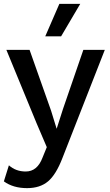

<svg xmlns="http://www.w3.org/2000/svg" viewBox="-20 -758 570 993"><path d="M287 -738H395L296 -570H214ZM522 -500 303 59Q270 145 228.5 180Q187 215 120 215Q48 215 0 180L26 97Q62 129 113 129Q173 129 200 57L222 3L169 -121L13 -500H133L244 -186L273 -92L306 -195L411 -500Z"/></svg>

Font: Elaine Sans Medium
Style: Regular
Weight: 500
Designer: Wei Huang
Foundry: Wei Huang
Version: Version 2.001;PS 002.001;hotconv 1.0.88;makeotf.lib2.5.64775